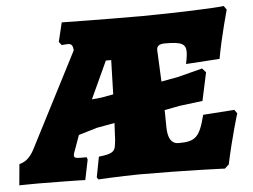

<svg xmlns="http://www.w3.org/2000/svg" viewBox="-73 -720 1038 789"><g transform="rotate(-5 446.0 -326.0)"><path d="M312 -87 296 -3 302 6C302 6 387 1 470 0C664 0 824 7 824 7L841 -9C864 -118 894 -215 894 -215L883 -230L754 -221C731 -131 714 -114 643 -114C615 -114 600 -136 599 -181L598 -254L660 -266L756 -278L781 -394L766 -411L665 -385L595 -372L589 -503C589 -519 599 -527 623 -527C689 -527 709 -519 709 -484C709 -467 702 -435 702 -435L841 -444C858 -538 888 -643 888 -643L877 -659C841 -654 681 -648 538 -647C371 -647 208 -650 208 -650L189 -571L200 -557C200 -557 214 -559 225 -559C240 -559 246 -552 247 -531L46 -140C30 -109 10 -91 -16 -85L-24 2C-24 2 12 1 54 1C100 1 246 3 248 4L265 -79L262 -89C221 -89 210 -88 210 -101C210 -107 214 -116 219 -130L238 -183L315 -206L388 -219L385 -162C385 -147 383 -140 382 -130C379 -101 366 -93 312 -87ZM344 -328 304 -324 375 -478H397L393 -337Z"/></g></svg>

Font: Alegreya SC Black
Style: Italic
Weight: 900
Italic angle: -7°
Designer: Juan Pablo del Peral
Foundry: Huerta Tipografica
Version: Version 2.007;PS 002.007;hotconv 1.0.88;makeotf.lib2.5.64775